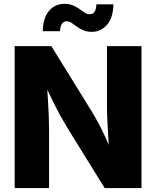

<svg xmlns="http://www.w3.org/2000/svg" viewBox="-20 -964 800 984"><path d="M55.2 0V-727.5H243.2L446.8 -398.4Q465.3 -368.2 483.9 -334Q502.4 -299.8 521 -258.5Q539.6 -217.3 558.1 -166.5L541 -158.7Q538.6 -198.2 535.6 -246.6Q532.7 -294.9 530.5 -340.6Q528.3 -386.2 528.3 -417V-727.5H705.1V0H516.6L329.6 -301.8Q306.6 -339.8 286.4 -376.7Q266.1 -413.6 245.1 -457.3Q224.1 -501 196.8 -557.6L218.8 -560.1Q222.2 -507.8 225.3 -458.5Q228.5 -409.2 230 -368.7Q231.4 -328.1 231.4 -301.8V0ZM450.7 -800.8Q424.8 -800.8 406 -809.1Q387.2 -817.4 373 -828.1Q358.9 -838.9 346.7 -846.9Q334.5 -855 321.8 -855Q305.7 -855 297.1 -841.6Q288.6 -828.1 287.6 -804.2H199.2Q200.7 -873.5 231.7 -908.9Q262.7 -944.3 310.1 -944.3Q335.4 -944.3 354.2 -936.3Q373 -928.2 387.5 -917.7Q401.9 -907.2 414.1 -899.2Q426.3 -891.1 438.5 -891.1Q457 -891.1 465.1 -904.3Q473.1 -917.5 474.1 -941.9H561Q560.1 -873.5 528.6 -837.2Q497.1 -800.8 450.7 -800.8Z"/></svg>

Font: Inter 17pt ExtraBold
Style: Regular
Weight: 800
Version: Version 4.001;git-66647c0bb